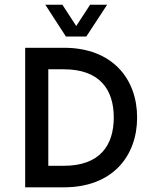

<svg xmlns="http://www.w3.org/2000/svg" viewBox="-20 -799 646 819"><path d="M261.2 -643.1H348.1L437 -778.8H364.3L305.2 -688L246.1 -778.8H173.3ZM87.4 0H252.9C460 0 564.9 -133.3 564.9 -297.9C564.9 -461.9 460 -595.2 252.9 -595.2H87.4ZM186 -91.8V-503.4H252.4C406.7 -503.4 465.3 -415.5 465.3 -297.9C465.3 -179.7 406.7 -91.8 252.4 -91.8Z"/></svg>

Font: Now SemiBold
Style: Regular
Weight: 600
Designer: Alfredo Marco Pradil
Foundry: Alfredo Marco Pradil
Version: Version 1.200;hotconv 1.0.109;makeotfexe 2.5.65596